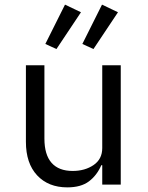

<svg xmlns="http://www.w3.org/2000/svg" viewBox="-20 -798 640 830"><path d="M422 -84H418Q399 -40 364.5 -14Q330 12 271 12Q189 12 140.5 -40Q92 -92 92 -185V-516H172V-199Q172 -129 203 -94Q234 -59 294 -59Q347 -59 384.5 -84.5Q422 -110 422 -158V-516H502V0H422ZM224 -586 176 -608 261 -778 330 -745ZM384 -586 336 -608 421 -778 490 -745Z"/></svg>

Font: iA Writer Quattro V
Style: Regular
Weight: 400
Designer: Mike Abbink, Paul van der Laan, Pieter van Rosmalen, Oliver Reichenstein
Foundry: Information Architects Inc.
Version: Version 2.000